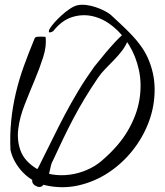

<svg xmlns="http://www.w3.org/2000/svg" viewBox="-20 -776 686 796"><path d="M168.9 -7.8Q142.6 -13.7 118.7 -27.3Q94.7 -41 75.7 -60.5Q56.6 -80.1 43 -104Q29.3 -127.9 23.4 -154.3Q20.5 -216.8 26.4 -274.9Q32.2 -333 45.4 -389.2Q58.6 -445.3 78.6 -501Q98.6 -556.6 123 -615.2Q123 -617.2 126 -620.1Q128.9 -623 130.9 -623Q135.7 -624 150.4 -624Q165 -624 168.9 -623Q173.8 -585.9 159.2 -539.6Q144.5 -493.2 123.5 -443.4Q102.5 -393.6 82 -341.3Q61.5 -289.1 55.7 -241.2Q49.8 -193.4 65.4 -150.9Q81.1 -108.4 130.9 -77.1Q160.2 -58.6 196.3 -52.7Q232.4 -46.9 269 -51.8Q305.7 -56.6 339.8 -71.3Q374 -85.9 400.4 -108.4Q472.7 -169.9 510.3 -234.9Q547.9 -299.8 558.1 -363.3Q568.4 -426.8 556.2 -484.4Q543.9 -542 515.6 -588.4Q487.3 -634.8 448.2 -666.5Q409.2 -698.2 365.7 -708.5Q322.3 -718.8 278.8 -705.1Q235.4 -691.4 200.2 -646.5Q185.5 -638.7 183.1 -643.1Q180.7 -647.5 187 -658.2Q193.4 -668.9 206.5 -683.6Q219.7 -698.2 235.8 -712.9Q252 -727.5 268.6 -738.8Q285.2 -750 299.8 -753.9Q316.4 -757.8 336.9 -755.4Q357.4 -752.9 377.4 -746.1Q397.5 -739.3 416 -729.5Q434.6 -719.7 446.3 -708Q464.8 -690.4 485.4 -671.4Q505.9 -652.3 525.9 -631.3Q545.9 -610.4 563 -586.9Q580.1 -563.5 591.8 -538.1Q621.1 -473.6 621.1 -404.8Q621.1 -335.9 597.2 -271.5Q573.2 -207 529.8 -152.3Q486.3 -97.7 429.2 -60.1Q372.1 -22.5 305.2 -7.3Q238.3 7.8 168.9 -7.8ZM124 -7.8Q113.3 -15.6 113.3 -26.4Q113.3 -37.1 118.2 -47.9Q123 -58.6 130.4 -68.8Q137.7 -79.1 140.6 -85Q170.9 -144.5 196.8 -197.8Q222.7 -251 249 -300.8Q275.4 -350.6 304.7 -399.4Q334 -448.2 371.1 -500Q420.9 -562.5 456.1 -600.6Q470.7 -616.2 483.9 -628.4Q497.1 -640.6 505.4 -643.6Q513.7 -646.5 515.6 -639.2Q517.6 -631.8 509.8 -608.4Q502 -586.9 486.8 -566.9Q471.7 -546.9 453.1 -527.8Q434.6 -508.8 416.5 -490.2Q398.4 -471.7 386.7 -454.1Q355.5 -408.2 331.1 -367.7Q306.6 -327.1 284.7 -285.6Q262.7 -244.1 241.2 -199.2Q219.7 -154.3 194.3 -99.6Q191.4 -92.8 187.5 -72.8Q183.6 -52.7 175.8 -34.2Q168 -15.6 155.8 -5.4Q143.6 4.9 124 -7.8Z"/></svg>

Font: Give You Glory
Style: Regular
Weight: 400
Designer: Kimberly Geswein
Foundry: Kimberly Geswein
Version: Version 1.002